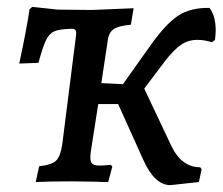

<svg xmlns="http://www.w3.org/2000/svg" viewBox="-20 -528 648 559"><path d="M608 -440Q608 -430 606 -412L597 -405Q575 -412 555 -412Q528 -412 507 -397.5Q486 -383 461 -351L400 -270L478 -105Q508 -41 563 -41L567 -35L559 2L476 11Q430 11 397 -63L324 -225H266L246 -97Q243 -81 243 -70Q243 -56 249 -51Q255 -46 269 -46Q281 -46 290.5 -47Q300 -48 303 -48L307 -43L295 2Q274 2 258 1L190 0Q120 0 84 2L94 -44Q131 -48 143.5 -60.5Q156 -73 161 -106L200 -414L202 -430Q202 -439 198 -442Q194 -445 183 -444Q152 -443 137.5 -436.5Q123 -430 113.5 -410Q104 -390 92 -345L36 -343Q58 -445 66 -501L74 -508L148 -500L248 -499L369 -504L361 -456Q326 -453 311.5 -443.5Q297 -434 294 -412L275 -286L338 -283L419 -397Q463 -459 499 -482.5Q535 -506 590 -505Q608 -481 608 -440Z"/></svg>

Font: Alegreya SC Medium
Style: Italic
Weight: 500
Italic angle: -7°
Designer: Juan Pablo del Peral
Foundry: Huerta Tipografica
Version: Version 2.007; ttfautohint (v1.6)